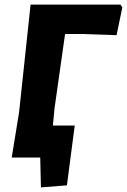

<svg xmlns="http://www.w3.org/2000/svg" viewBox="-20 -675 552 835"><path d="M158 140 155 10H31L63 -187L113 -655H504L512 -643L487 -522L341 -527H263L217 -203L210 -129H305L271 131Z"/></svg>

Font: Alegreya Sans SC ExtraBold
Style: Italic
Weight: 800
Italic angle: -7°
Designer: Juan Pablo del Peral
Foundry: Huerta Tipografica
Version: Version 2.007